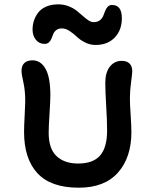

<svg xmlns="http://www.w3.org/2000/svg" viewBox="-20 -893 694 884"><path d="M185.1 -690.9Q160.6 -690.9 145.3 -709.7Q129.9 -728.5 129.9 -756.8Q129.9 -778.8 136.5 -798.6Q143.1 -818.4 156.2 -835.4Q169.4 -852.5 193.1 -862.8Q216.8 -873 248 -873Q273.4 -873 295.4 -864.5Q317.4 -856 332.5 -844Q347.7 -832 360.8 -820.1Q374 -808.1 386.7 -799.6Q399.4 -791 411.1 -791Q428.2 -791 439 -799.1Q449.7 -807.1 454.8 -818.8Q460 -830.6 464.1 -842.3Q468.3 -854 476.1 -862.1Q483.9 -870.1 496.1 -870.1Q541 -870.1 541 -809.1Q541 -754.4 508.3 -720.2Q475.6 -686 419.9 -686Q394 -686 370.8 -698Q347.7 -710 333.3 -724.1Q318.8 -738.3 300.5 -750.2Q282.2 -762.2 265.1 -762.2Q249.5 -762.2 239.7 -754.9Q230 -747.6 225.6 -737.1Q221.2 -726.6 217.3 -716.1Q213.4 -705.6 205.6 -698.2Q197.8 -690.9 185.1 -690.9ZM342.8 -28.8Q213.9 -28.8 152.3 -95.5Q90.8 -162.1 90.8 -285.2Q90.8 -312.5 93.5 -361.1Q96.2 -409.7 96.2 -425.8Q96.2 -476.6 87.6 -514.2Q79.1 -551.8 79.1 -566.9Q79.1 -590.3 92 -602.8Q105 -615.2 129.9 -615.2Q167.5 -615.2 189.7 -576.2Q211.9 -537.1 211.9 -453.1Q211.9 -428.7 208 -368.9Q204.1 -309.1 204.1 -282.2Q204.1 -208.5 240.2 -174.3Q276.4 -140.1 339.8 -140.1Q408.7 -140.1 440.9 -177Q473.1 -213.9 473.1 -292Q473.1 -336.4 469 -403.8Q464.8 -471.2 464.8 -512.2Q464.8 -559.1 485.6 -585.9Q506.3 -612.8 541 -612.8Q563.5 -612.8 576.2 -600.6Q588.9 -588.4 588.9 -564.9Q588.9 -553.7 583.5 -515.1Q578.1 -476.6 578.1 -439Q578.1 -414.6 581.5 -364Q585 -313.5 585 -285.2Q585 -168 523.2 -98.4Q461.4 -28.8 342.8 -28.8Z"/></svg>

Font: Shantell Sans Irregular Bouncy
Style: Regular
Weight: 500
Designer: Stephen Nixon, Anya Danilova, Shantell Martin
Foundry: Arrow Type
Version: Version 1.006;[9816181b4]